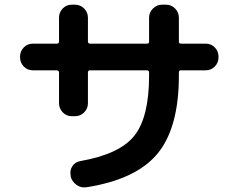

<svg xmlns="http://www.w3.org/2000/svg" viewBox="-20 -787 1040 837"><path d="M123 -480.5Q99.6 -480.5 83.5 -497.1Q67.4 -513.7 67.4 -537.1V-540Q67.4 -563.5 83.5 -580.1Q99.6 -596.7 123 -596.7H227.5Q236.3 -596.7 237.3 -605.5V-710Q237.3 -733.4 253.4 -750Q269.5 -766.6 293 -766.6H306.6Q330.1 -766.6 346.7 -750Q363.3 -733.4 363.3 -710V-605.5Q363.3 -597.7 372.1 -596.7H621.1Q629.9 -596.7 629.9 -605.5V-710Q629.9 -733.4 647 -750Q664.1 -766.6 686.5 -766.6H703.1Q726.6 -766.6 743.2 -750Q759.8 -733.4 759.8 -710V-605.5Q759.8 -597.7 767.6 -596.7H877Q900.4 -596.7 916.5 -580.1Q932.6 -563.5 932.6 -540V-537.1Q932.6 -513.7 916.5 -497.1Q900.4 -480.5 877 -480.5H767.6Q759.8 -480.5 759.8 -470.7V-457Q759.8 -230.5 667 -117.7Q574.2 -4.9 357.4 29.3Q333 33.2 313 18.6Q293 3.9 288.1 -18.6V-21.5Q283.2 -43.9 295.4 -62.5Q307.6 -81.1 331.1 -85Q502.9 -115.2 566.4 -196.3Q629.9 -277.3 629.9 -457V-470.7Q629.9 -479.5 621.1 -480.5H372.1Q363.3 -480.5 363.3 -470.7V-336.9Q363.3 -313.5 346.7 -296.9Q330.1 -280.3 306.6 -280.3H293Q269.5 -280.3 253.4 -297.4Q237.3 -314.5 237.3 -336.9V-470.7Q237.3 -479.5 227.5 -480.5Z"/></svg>

Font: Rounded Mgen+ 2m bold
Style: Bold
Weight: 700
Designer: [Source Han Sans]
Ryoko NISHIZUKA  (kana & ideographs); Paul D. Hunt (Latin, Greek & Cyrillic); Wenlong ZHANG  (bopomofo
Version: Version 1.059.20150602